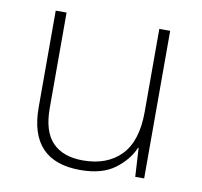

<svg xmlns="http://www.w3.org/2000/svg" viewBox="-66 -600 713 679"><g transform="rotate(10 291.0 -260.0)"><path d="M492 -530V0H460L454 -103H452Q433 -58 387.5 -24Q342 10 264 10Q81 10 81 -183V-530H120V-187Q120 -103 158 -64Q196 -25 267 -25Q354 -25 403.5 -76Q453 -127 453 -232V-530Z"/></g></svg>

Font: Noto Sans Lao UI ExtLt
Style: Regular
Weight: 200
Designer: Monotype Design Team
Foundry: Monotype Imaging Inc.
Version: Version 2.000; ttfautohint (v1.8.4.7-5d5b)